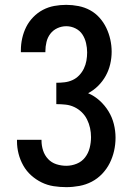

<svg xmlns="http://www.w3.org/2000/svg" viewBox="-20 -763 540 791"><path d="M253 8Q227 8 201 4Q175 0 151.5 -11.5Q128 -23 108.5 -40.5Q89 -58 76 -81Q63 -104 56.5 -129.5Q50 -155 50 -181V-187H151V-184Q151 -163 157.5 -143Q164 -123 178 -108Q192 -93 212 -86.5Q232 -80 253 -80Q275 -80 296 -88.5Q317 -97 330.5 -114.5Q344 -132 349.5 -154Q355 -176 355 -198Q355 -217 351 -235.5Q347 -254 338.5 -271Q330 -288 316.5 -301Q303 -314 286 -322Q269 -330 250 -332Q231 -334 212 -334V-422Q229 -422 246 -424Q263 -426 278.5 -433Q294 -440 306 -452.5Q318 -465 325.5 -480.5Q333 -496 336 -513Q339 -530 339 -547Q339 -566 334.5 -585.5Q330 -605 319.5 -621Q309 -637 291 -646Q273 -655 253 -655Q234 -655 216.5 -647Q199 -639 187.5 -624Q176 -609 171.5 -590Q167 -571 167 -553V-548H66V-556Q66 -581 71.5 -605.5Q77 -630 88 -652Q99 -674 117 -692.5Q135 -711 157 -722.5Q179 -734 203.5 -738.5Q228 -743 253 -743Q278 -743 303.5 -738Q329 -733 351 -721Q373 -709 390 -690Q407 -671 418 -648Q429 -625 434.5 -600Q440 -575 440 -550Q440 -524 434 -498.5Q428 -473 415.5 -450.5Q403 -428 384.5 -409.5Q366 -391 343 -379Q369 -368 390.5 -348.5Q412 -329 427 -304.5Q442 -280 449 -252Q456 -224 456 -196Q456 -168 450 -141.5Q444 -115 432 -91Q420 -67 401 -47Q382 -27 358 -14.5Q334 -2 307 3Q280 8 253 8Z"/></svg>

Font: Iosevka Term Semibold
Style: Regular
Weight: 600
Monospace: yes
Designer: Belleve Invis
Foundry: Belleve Invis
Version: Version 31.4.0